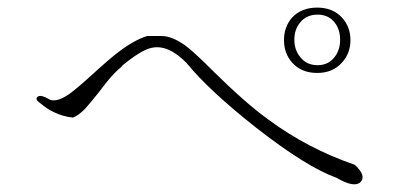

<svg xmlns="http://www.w3.org/2000/svg" viewBox="-20 -650 1040 508"><path d="M407.2 -554.7H369.1Q335 -543.9 293.9 -512.7Q270.5 -495.1 225.6 -454.1Q181.6 -414.1 162.1 -400.4Q131.8 -379.9 113.3 -385.7Q86.9 -401.4 79.1 -393.6Q71.3 -386.7 87.9 -376Q103.5 -362.3 122.1 -353.5Q145.5 -341.8 172.9 -338.9Q187.5 -343.8 206.1 -363.3Q216.8 -375 240.2 -404.3Q258.8 -428.7 268.6 -440.4Q285.2 -460 300.8 -472.7L303.7 -476.6Q353.5 -517.6 380.9 -523.4Q424.8 -533.2 473.6 -483.4Q531.2 -412.1 657.2 -312.5Q791 -208 870.1 -179.7Q917 -152.3 933.6 -168Q950.2 -184.6 918.9 -213.9Q793.9 -256.8 689.5 -334Q628.9 -377.9 543.9 -461.9Q493.2 -512.7 470.7 -529.3Q435.5 -554.7 407.2 -554.7ZM819.3 -629.9Q777.3 -629.9 752.9 -603.5Q731.4 -579.1 731.4 -543.9Q731.4 -508.8 752.9 -484.4Q777.3 -457 819.3 -457Q860.4 -457 884.8 -484.4Q907.2 -508.8 907.2 -543.9Q907.2 -579.1 884.8 -603.5Q860.4 -629.9 819.3 -629.9ZM820.3 -611.3Q848.6 -611.3 865.2 -590.8Q879.9 -572.3 879.9 -544.9Q879.9 -517.6 865.2 -499Q848.6 -477.5 820.3 -477.5Q791 -477.5 774.4 -499Q758.8 -517.6 758.8 -544.9Q758.8 -572.3 774.4 -590.8Q791 -611.3 820.3 -611.3Z"/></svg>

Font: Batang
Style: Regular
Weight: 400
Version: Version 2.21